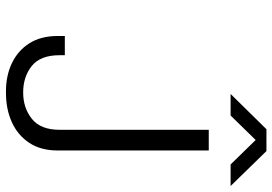

<svg xmlns="http://www.w3.org/2000/svg" viewBox="-158 -766 934 659"><g transform="rotate(90 309.5 -437.0)"><path d="M293 10Q240 10 197 -10.5Q154 -31 129 -70.5Q104 -110 104 -168V-192H170V-174Q170 -108 207 -78.5Q244 -49 298 -49Q351 -49 388.5 -79Q426 -109 426 -174V-686H497V-168Q497 -109 470.5 -69.5Q444 -30 399.5 -10Q355 10 300 10ZM303 -761 424 -884H499L619 -761H545L461 -847L377 -761Z"/></g></svg>

Font: Chivo Mono Medium ExtraLight
Style: Regular
Weight: 250
Monospace: yes
Version: Version 1.008